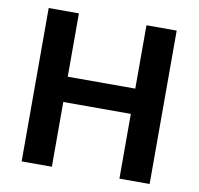

<svg xmlns="http://www.w3.org/2000/svg" viewBox="-79 -796 909 879"><g transform="rotate(10 375.0 -356.5)"><path d="M77.5 0V-713H218V-418.5H532V-713H672.5V0H532V-301H218V0Z"/></g></svg>

Font: Commissioner SemiBold
Style: Regular
Weight: 600
Designer: Kostas Bartsokas
Foundry: Kostas Bartsokas
Version: Version 1.000; ttfautohint (v1.8.3)